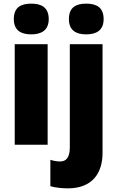

<svg xmlns="http://www.w3.org/2000/svg" viewBox="-20 -796 645 1056"><path d="M152 -776C94 -776 56 -755 56 -691C56 -629 95 -607 152 -607C207 -607 248 -629 248 -691C248 -755 208 -776 152 -776ZM359 -691C359 -629 398 -607 454 -607C510 -607 550 -629 550 -691C550 -755 511 -776 454 -776C397 -776 359 -755 359 -691ZM242 -553H61V0H242ZM353 240C487 240 544 157 544 45V-553H364V15C364 74 341 92 311 92C292 92 276 89 257 83V228C283 236 323 240 353 240Z"/></svg>

Font: Noto Sans Devanagari UI SemiCondensed Black
Style: Regular
Weight: 900
Width: 4
Designer: Jelle Bosma - Monotype Design Team
Foundry: Monotype Imaging Inc.
Version: Version 2.004